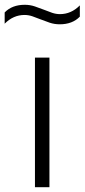

<svg xmlns="http://www.w3.org/2000/svg" viewBox="-60 -782 354 802"><path d="M86 0V-541.5H146.5V0ZM189.5 -680.5Q167.5 -680.5 147.5 -687.2Q127.5 -694 108.5 -701.5Q91.5 -708.5 75.2 -714Q59 -719.5 42.5 -719.5Q-4.5 -719.5 -40.5 -683V-730Q-9.5 -762 43.5 -762Q65.5 -762 85.5 -755.2Q105.5 -748.5 124.5 -741Q141.5 -734 157.8 -728.5Q174 -723 190.5 -723Q237.5 -723 273.5 -759.5V-712.5Q242.5 -680.5 189.5 -680.5Z"/></svg>

Font: Encode Sans SemiExpanded SemiExpanded Light
Style: Regular
Weight: 300
Width: 6
Designer: Multiple Designers
Foundry: Impallari Type
Version: Version 3.000; ttfautohint (v1.8.3) -l 8 -r 50 -G 200 -x 14 